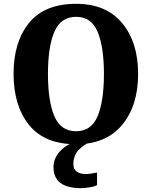

<svg xmlns="http://www.w3.org/2000/svg" viewBox="-20 -745 794 1005"><path d="M378 10Q535 10 619 -91Q703 -192 703 -358Q703 -524 619 -624.5Q535 -725 379 -725Q213 -725 132 -625Q51 -525 51 -359Q51 -192 132 -91Q213 10 378 10ZM378 -58Q298 -58 264.5 -137Q231 -216 231 -358Q231 -500 264.5 -578.5Q298 -657 379 -657Q458 -657 491 -578.5Q524 -500 524 -358Q524 -216 491 -137Q458 -58 378 -58ZM405 240Q419 240 446 236Q473 232 488 224V158Q451 166 428 166Q400 166 382 153.5Q364 141 364 115Q364 68 392.5 39Q421 10 451 0H371Q328 10 294 47Q260 84 260 130Q260 240 405 240Z"/></svg>

Font: Noto Serif SemiCondensed Extra
Style: Regular
Weight: 800
Width: 4
Designer: Monotype Design Team
Foundry: Monotype Imaging Inc.
Version: Version 1.002